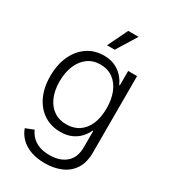

<svg xmlns="http://www.w3.org/2000/svg" viewBox="-229 -860 1045 1183"><g transform="rotate(30 294.0 -268.5)"><path d="M286.1 213.9Q229 213.9 185.8 198.2Q142.6 182.6 114 154.3Q85.4 126 72.3 88.4L129.9 65.9Q140.6 90.8 160.4 111.3Q180.2 131.8 211.2 144Q242.2 156.2 286.1 156.2Q359.4 156.2 402.8 118.7Q446.3 81.1 446.3 6.8V-107.4H441.9Q429.2 -79.1 406.7 -54.9Q384.3 -30.8 351.1 -15.9Q317.9 -1 272.5 -1Q207 -1 156.2 -33.4Q105.5 -65.9 76.7 -126.2Q47.9 -186.5 47.9 -268.6Q47.9 -350.6 76.4 -412.6Q105 -474.6 155.8 -509Q206.5 -543.5 272.9 -543.5Q319.3 -543.5 352.8 -527.6Q386.2 -511.7 408.7 -486.3Q431.2 -460.9 443.4 -432.6H447.8V-535.6H511.2V8.8Q511.2 79.1 481.9 124.5Q452.6 169.9 401.6 191.9Q350.6 213.9 286.1 213.9ZM281.7 -59.6Q333.5 -59.6 370.8 -85Q408.2 -110.4 428.2 -157.5Q448.2 -204.6 448.2 -269.5Q448.2 -333 428.5 -381.6Q408.7 -430.2 371.3 -457.5Q334 -484.9 281.7 -484.9Q229.5 -484.9 191.9 -457.3Q154.3 -429.7 134 -381.1Q113.8 -332.5 113.8 -269.5Q113.8 -206.1 134 -158.7Q154.3 -111.3 191.9 -85.4Q229.5 -59.6 281.7 -59.6ZM255.9 -607.4 324.7 -749.5H398.4L310.5 -607.4Z"/></g></svg>

Font: Inter 20pt Light
Style: Regular
Weight: 300
Version: Version 4.001;git-66647c0bb